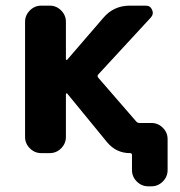

<svg xmlns="http://www.w3.org/2000/svg" viewBox="-20 -566 641 684"><path d="M219.7 -232.4Q218.8 -234.4 216.8 -233.4Q214.8 -232.4 214.8 -230.5V-78.1Q214.8 -54.7 197.8 -37.6Q180.7 -20.5 157.2 -20.5H127Q103.5 -20.5 86.4 -37.6Q69.3 -54.7 69.3 -78.1V-488.3Q69.3 -511.7 86.4 -528.8Q103.5 -545.9 127 -545.9H157.2Q180.7 -545.9 197.8 -528.8Q214.8 -511.7 214.8 -488.3V-355.5Q214.8 -353.5 216.8 -352.5Q218.8 -351.6 219.7 -353.5L347.7 -502Q384.8 -545.9 442.4 -545.9H499Q515.6 -545.9 522 -530.8Q528.3 -515.6 517.6 -503.9L330.1 -300.8Q325.2 -294.9 330.1 -289.1L464.8 -133.8Q469.7 -127.9 476.6 -127.9H519.5Q543 -127.9 560.1 -110.8Q577.1 -93.8 577.1 -70.3V40Q577.1 63.5 560.1 80.6Q543 97.7 519.5 97.7H507.8Q484.4 97.7 467.3 80.6Q450.2 63.5 450.2 40V-13.7Q450.2 -20.5 443.4 -20.5Q393.6 -20.5 361.3 -59.6Z"/></svg>

Font: Gen Jyuu Gothic Bold
Style: Bold
Weight: 700
Designer: [Source Han Sans]
Ryoko NISHIZUKA  (kana & ideographs); Paul D. Hunt (Latin, Greek & Cyrillic); Wenlong ZHANG  (bopomofo
Version: Version 1.002.20150607